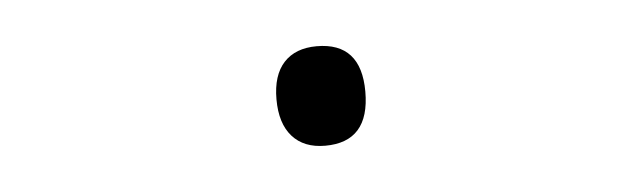

<svg xmlns="http://www.w3.org/2000/svg" viewBox="-25 -422 650 198"><g transform="rotate(-5 300.0 -322.5)"><path d="M260 -323Q260 -348 272 -361Q284 -374 306 -374Q352 -374 352 -323Q352 -271 306 -271Q284 -271 272 -284.5Q260 -298 260 -323Z"/></g></svg>

Font: Noto Sans Mono UI Light
Style: Regular
Weight: 300
Monospace: yes
Designer: Monotype Design team
Foundry: Monotype Imaging Inc.
Version: Version 1.000